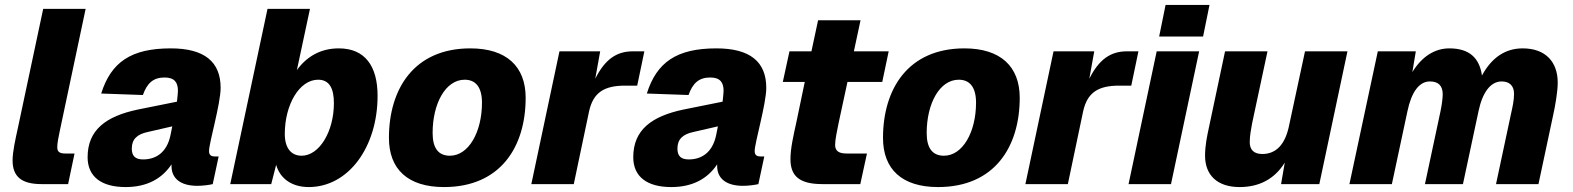

<svg xmlns="http://www.w3.org/2000/svg" viewBox="-20 -746 6372 778"><path d="M148 0H256L282 -124H244C220 -124 212 -132 212 -150C212 -165 217 -192 223 -219L327 -710H155L53 -230C42 -180 31 -131 31 -96C31 -29 69 0 148 0Z M675 -73C675 -25 709 7 780 7C802 7 831 3 842 0L866 -112H852C836 -112 827 -117 827 -134C827 -167 874 -325 874 -390C874 -496 808 -550 672 -550C511 -550 430 -494 390 -367L559 -361C576 -409 601 -432 647 -432C688 -432 701 -411 701 -378C701 -368 699 -353 697 -334L538 -302C410 -275 335 -220 335 -109C335 -30 391 12 489 12C577 12 637 -23 675 -80C675 -78 675 -75 675 -73ZM514 -144C514 -182 536 -202 578 -211L678 -234C675 -221 673 -209 671 -199C656 -126 610 -100 560 -100C528 -100 514 -114 514 -144Z M1231 12C1392 12 1510 -150 1510 -358C1510 -478 1459 -550 1353 -550C1279 -550 1223 -517 1183 -462L1236 -710H1064L913 0H1079L1099 -78C1115 -22 1163 12 1231 12ZM1202 -115C1160 -115 1134 -146 1134 -203C1134 -322 1193 -423 1269 -423C1314 -423 1333 -389 1333 -328C1333 -213 1274 -115 1202 -115Z M1779 12C2009 12 2110 -152 2110 -350C2110 -476 2033 -550 1886 -550C1657 -550 1556 -385 1556 -187C1556 -61 1632 12 1779 12ZM1803 -115C1757 -115 1733 -145 1733 -207C1733 -326 1785 -423 1863 -423C1908 -423 1933 -392 1933 -330C1933 -211 1879 -115 1803 -115Z M2133 0H2305L2367 -295C2384 -372 2429 -399 2513 -399H2562L2591 -538H2544C2478 -538 2431 -505 2392 -427L2412 -538H2247Z M2886 -73C2886 -25 2920 7 2991 7C3013 7 3042 3 3053 0L3077 -112H3063C3047 -112 3038 -117 3038 -134C3038 -167 3085 -325 3085 -390C3085 -496 3019 -550 2883 -550C2722 -550 2641 -494 2601 -367L2770 -361C2787 -409 2812 -432 2858 -432C2899 -432 2912 -411 2912 -378C2912 -368 2910 -353 2908 -334L2749 -302C2621 -275 2546 -220 2546 -109C2546 -30 2602 12 2700 12C2788 12 2848 -23 2886 -80C2886 -78 2886 -75 2886 -73ZM2725 -144C2725 -182 2747 -202 2789 -211L2889 -234C2886 -221 2884 -209 2882 -199C2867 -126 2821 -100 2771 -100C2739 -100 2725 -114 2725 -144Z M3312 0H3466L3493 -124H3410C3378 -124 3364 -135 3364 -159C3364 -179 3371 -213 3378 -247L3414 -414H3555L3581 -538H3440L3467 -664H3295L3268 -538H3179L3152 -414H3241L3207 -251C3195 -196 3183 -145 3183 -101C3183 -33 3219 0 3312 0Z M3781 12C4011 12 4112 -152 4112 -350C4112 -476 4035 -550 3888 -550C3659 -550 3558 -385 3558 -187C3558 -61 3634 12 3781 12ZM3805 -115C3759 -115 3735 -145 3735 -207C3735 -326 3787 -423 3865 -423C3910 -423 3935 -392 3935 -330C3935 -211 3881 -115 3805 -115Z M4135 0H4307L4369 -295C4386 -372 4431 -399 4515 -399H4564L4593 -538H4546C4480 -538 4433 -505 4394 -427L4414 -538H4249Z M4677 -598H4855L4881 -726H4703ZM4553 0H4725L4839 -538H4667Z M5003 12C5083 12 5145 -21 5186 -87L5171 0H5326L5440 -538H5268L5204 -240C5188 -158 5149 -122 5095 -122C5061 -122 5044 -139 5044 -170C5044 -196 5050 -226 5054 -248L5116 -538H4944L4879 -231C4871 -194 4863 -156 4863 -115C4863 -37 4912 12 5003 12Z M5448 0H5620L5683 -295C5699 -372 5730 -416 5774 -416C5810 -416 5826 -397 5826 -364C5826 -347 5822 -319 5817 -295L5754 0H5908L5971 -295C5987 -372 6020 -416 6065 -416C6095 -416 6115 -400 6115 -366C6115 -339 6109 -313 6103 -286L6042 0H6214L6273 -277C6282 -317 6292 -375 6292 -411C6292 -495 6243 -550 6150 -550C6079 -550 6024 -512 5985 -440C5975 -511 5934 -550 5853 -550C5793 -550 5741 -516 5703 -454L5717 -538H5563Z"/></svg>

Font: Geist ExtraBold
Style: Italic
Weight: 800
Italic angle: -12°
Designer: Basement.studio, Andrés Briganti, Mateo Zaragoza
Foundry: Basement.studio, Vercel, Andrés Briganti, Guido Ferreyra, Mateo Zaragoza
Version: Version 1.500